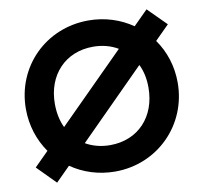

<svg xmlns="http://www.w3.org/2000/svg" viewBox="-81 -805 961 907"><g transform="rotate(-10 400.0 -351.5)"><path d="M679 -718 610 -649C551 -690 478 -714 399 -714C194 -714 36 -556 36 -353C36 -274 60 -201 102 -141L34 -73L121 15L190 -54C249 -13 322 11 401 11C605 11 764 -149 764 -352C764 -431 740 -504 698 -563L766 -631ZM175 -353C175 -492 266 -588 399 -588C444 -588 484 -577 518 -557L199 -238C183 -271 175 -310 175 -353ZM282 -146 600 -465C616 -433 624 -395 624 -353C624 -212 533 -116 399 -116C355 -116 315 -127 282 -146Z"/></g></svg>

Font: MV Cash SemiBold
Style: Regular
Weight: 600
Designer: Rodrigo Fuenzalida
Foundry: fragTYPE
Version: Version 1.100;Glyphs 3.1.2 (3151)